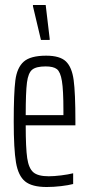

<svg xmlns="http://www.w3.org/2000/svg" viewBox="-20 -741 356 769"><path d="M282 -239H83Q83 -148 89 -107.5Q95 -67 113.5 -51Q132 -35 175 -35Q196 -35 224.5 -38.5Q253 -42 273 -47V-4Q254 1 224.5 4.5Q195 8 167 8Q108 8 80.5 -14.5Q53 -37 44 -90.5Q35 -144 35 -254Q35 -368 41.5 -419Q48 -470 75 -494Q102 -518 165 -518Q220 -518 244 -495Q268 -472 275 -420.5Q282 -369 282 -256ZM83 -280H234V-299Q234 -380 228 -416.5Q222 -453 208 -464Q194 -475 163 -475Q125 -475 109 -462Q93 -449 88 -410.5Q83 -372 83 -280ZM144 -581 112 -716V-721H163L179 -586V-581Z"/></svg>

Font: Saira Ultra Condensed Light
Style: Regular
Weight: 300
Width: 1
Designer: Hector Gatti with collaboration of the Omnibus-Type team
Foundry: Omnibus-Type
Version: Version 1.001; ttfautohint (v1.8)